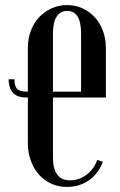

<svg xmlns="http://www.w3.org/2000/svg" viewBox="-20 -729 473 758"><path d="M85 -344Q47 -344 30.5 -363.5Q14 -383 14 -416H37Q37 -387 49 -377Q61 -367 87 -367H90V-539Q90 -576 101.5 -607Q113 -638 134 -660.5Q155 -683 183.5 -696Q212 -709 245 -709Q278 -709 306 -696Q334 -683 354.5 -660.5Q375 -638 386.5 -607Q398 -576 398 -539V-344H189V-109Q189 -17 256 -17Q292 -17 321.5 -39Q351 -61 364 -98L386 -90Q369 -44 331.5 -17.5Q294 9 244 9Q210 9 182 -4Q154 -17 133.5 -40Q113 -63 101.5 -95Q90 -127 90 -165V-344ZM189 -367H300V-597Q300 -686 245 -686Q218 -686 203.5 -663Q189 -640 189 -597Z"/></svg>

Font: Moniqa Narrow Heading
Style: Bold
Weight: 700
Width: 4
Designer: Rajesh Rajput
Foundry: Rajesh Rajput
Version: Version 1.000